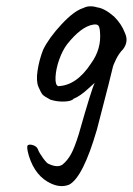

<svg xmlns="http://www.w3.org/2000/svg" viewBox="-20 -409 431 624"><path d="M305 -305Q304 -321 299.5 -326Q295 -331 283 -329Q244 -323 198 -265Q183 -245 172.5 -215.5Q162 -186 160.5 -159.5Q159 -133 169 -129Q229 -131 276 -203Q310 -250 305 -305ZM251 -383Q270 -393 296 -385Q320 -382 351 -355Q375 -331 386 -302Q399 -274 380 -249Q367 -236 357.5 -217Q348 -198 346 -188Q345 -180 295 12Q250 167 205 191Q178 202 147 188Q95 165 74 98Q65 67 70.5 63Q76 59 88 63Q100 67 103.5 77Q107 87 120 105Q133 123 139 124Q167 137 183 126Q199 113 210.5 92.5Q222 72 236 27Q278 -121 288 -140Q281 -134 268 -122Q240 -96 219 -88Q213 -80 189.5 -79Q166 -78 144 -85Q123 -96 118 -102Q113 -108 105 -126.5Q97 -145 102 -179Q107 -213 120 -247Q139 -286 180 -330Q221 -374 251 -383Z"/></svg>

Font: Caveat
Style: Regular
Weight: 400
Designer: Pablo Impallari
Foundry: Creative Lab NY
Version: Version 1.096; ttfautohint (v1.3)